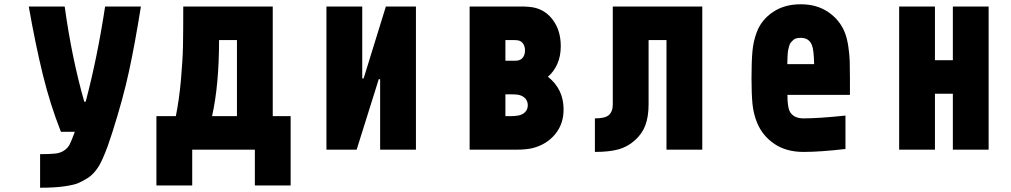

<svg xmlns="http://www.w3.org/2000/svg" viewBox="-20 -697 4707 894"><path d="M378.9 -223.3Q433.6 -430.3 469.4 -666.7H636.1Q608.1 -491.5 580.7 -365.2Q553.4 -238.9 503.9 -83.3Q490.2 -40.4 481.1 -15.3Q472 9.8 457.7 42.3Q443.4 74.9 426.1 96.7Q408.9 118.5 388 132.2Q362.6 147.8 343.4 155.9Q324.2 164.1 279.6 170.6Q235 177.1 166.7 177.1V20.8Q214.2 20.8 238.6 17.9Q263 15 279.9 2.9Q296.9 -9.1 304.7 -25.1Q312.5 -41 325.5 -75.5Q327.5 -80.7 328.1 -83.3H263.7Q213.5 -210.3 179.4 -349.6Q145.2 -488.9 113.9 -666.7H281.2Q313.8 -429 372.4 -223.3Z M967.4 -156.2H1083.3V-510.4H1000Q1000 -301.4 967.4 -156.2ZM798.8 -156.2Q814.5 -234.4 822.6 -325.8Q830.7 -417.3 832 -482.7Q833.3 -548.2 833.3 -666.7H1250V-156.2H1333.3V166.7H1166.7V0H875V166.7H708.3V-156.2Z M1750 0V-328.1H1743.5L1640.6 0H1500V-666.7H1666.7V-332H1673.2L1776.7 -666.7H1916.7V0Z M2333.3 -414.1H2371.7Q2388 -414.1 2394.5 -416Q2408.2 -419.3 2416.3 -431.6Q2424.5 -444 2424.5 -462.2Q2424.5 -480.5 2416.3 -492.8Q2408.2 -505.2 2394.5 -508.5Q2385.4 -510.4 2371.7 -510.4H2333.3ZM2333.3 -156.2H2359.4Q2374.3 -156.2 2392.6 -158.9Q2413.4 -162.8 2425.5 -175.5Q2437.5 -188.2 2437.5 -207Q2437.5 -225.9 2425.5 -238.9Q2413.4 -252 2392.6 -255.9Q2378.9 -257.8 2359.4 -257.8H2333.3ZM2166.7 0V-666.7H2406.2Q2446.6 -666.7 2470.7 -660.8Q2524.1 -647.8 2557.6 -599.6Q2591.1 -551.4 2591.1 -481.8Q2591.1 -435.5 2574.9 -399.1Q2558.6 -362.6 2531.2 -339.8Q2604.2 -281.9 2604.2 -187.5Q2604.2 -119.8 2565.1 -72.3Q2526 -24.7 2461.6 -7.8Q2432.3 0 2380.2 0Z M3250 -666.7V0H3083.3V-510.4H3000V-210.9Q3000 -154.3 2985 -113.9Q2970.1 -73.6 2935.5 -43Q2901.7 -13 2859 -1.3Q2816.4 10.4 2750 10.4V-145.8Q2796.2 -145.8 2813.8 -160.2Q2833.3 -176.4 2833.3 -210.9V-666.7Z M3708.3 -677.1Q3783.9 -677.1 3837.2 -640.3Q3890.6 -603.5 3913.4 -546.2Q3924.5 -518.2 3930 -480.5Q3935.5 -442.7 3936.5 -413.7Q3937.5 -384.8 3937.5 -333.3V-255.2H3646.5Q3646.5 -201.8 3656.2 -180.3Q3673.2 -145.8 3721.4 -145.8Q3792.3 -145.8 3916.7 -158.9V-3.3Q3798.2 10.4 3721.4 10.4Q3640.6 10.4 3585.3 -27.3Q3529.9 -65.1 3505.2 -125.7Q3488.3 -166.7 3483.7 -213.5Q3479.2 -260.4 3479.2 -333.3Q3479.2 -408.2 3483.4 -456.7Q3487.6 -505.2 3503.3 -546.2Q3524.7 -604.2 3578.5 -640.6Q3632.2 -677.1 3708.3 -677.1ZM3708.3 -520.8Q3697.3 -520.8 3688.2 -518.6Q3679 -516.3 3672.9 -510.1Q3666.7 -503.9 3662.1 -499Q3657.6 -494.1 3654.6 -482.7Q3651.7 -471.4 3650.1 -464.8Q3648.4 -458.3 3647.5 -443Q3646.5 -427.7 3646.5 -421.5Q3646.5 -415.4 3645.8 -398.4H3770.8Q3769.5 -465.5 3760.4 -487Q3747.4 -520.8 3708.3 -520.8Z M4166.7 -666.7H4333.3V-416.7H4416.7V-666.7H4583.3V0H4416.7V-260.4H4333.3V0H4166.7Z"/></svg>

Font: Monoid
Style: Bold
Weight: 700
Width: 4
Designer: Andreas Larsen (@larsenwork)
Version: Version 0.61